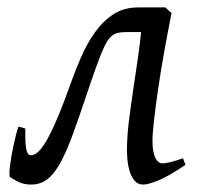

<svg xmlns="http://www.w3.org/2000/svg" viewBox="-20 -477 534 517"><path d="M321.8 -69.8Q321.8 -107.9 326.9 -149.2Q332 -190.4 339.4 -240.2Q342.3 -258.8 345.2 -279.1Q348.1 -299.3 351.1 -319.1Q354 -338.9 356.2 -357.2Q358.4 -375.5 359.9 -390.6H319.3Q305.7 -390.6 296.1 -388.2Q286.6 -385.7 278.6 -378.2Q270.5 -370.6 263.2 -356.2Q255.9 -341.8 246.6 -317.4Q237.3 -293 225.1 -257.1Q212.9 -221.2 195.8 -170.9Q177.2 -115.7 161.9 -79.1Q146.5 -42.5 131.3 -20.5Q116.2 1.5 100.1 10.7Q84 20 64 20Q44.4 20 30 12.9Q15.6 5.9 7.3 0Q5.4 -1.5 5.4 -9.5Q5.4 -17.6 6.8 -29.5Q8.3 -41.5 10.7 -56.2Q13.2 -70.8 16.4 -85.4Q19.5 -100.1 22.9 -113.5Q26.4 -127 29.8 -136.2L48.3 -130.9Q47.4 -95.7 50.3 -77.4Q53.2 -59.1 63 -59.1Q67.4 -59.1 72.5 -61Q77.6 -63 84.2 -69.3Q90.8 -75.7 98.9 -87.9Q106.9 -100.1 117.2 -120.8Q127.4 -141.6 139.9 -171.9Q152.3 -202.1 167.5 -244.6Q181.2 -283.2 197.5 -321.3Q213.9 -359.4 235.4 -389.6Q256.8 -419.9 285.2 -438.5Q313.5 -457 352.1 -457H425.8V-456.5L441.9 -441.9Q431.6 -390.1 422.1 -337.2Q412.6 -284.2 405.8 -237.3Q398.9 -190.4 394.8 -153.6Q390.6 -116.7 390.6 -97.7Q390.6 -80.1 393.1 -68.4Q395.5 -56.6 399.4 -49.8Q403.3 -43 408 -40Q412.6 -37.1 416.5 -37.1Q424.8 -37.1 438.5 -40.3Q452.1 -43.5 472.7 -50.8L479.5 -33.2Q433.6 -2 406 9Q378.4 20 366.2 20Q350.6 20 341.8 8.8Q333 -2.4 328.6 -17.3Q324.2 -32.2 323 -47.4Q321.8 -62.5 321.8 -69.8Z"/></svg>

Font: Gentium Plus
Style: Italic
Weight: 400
Italic angle: -8°
Designer: J. Victor Gaultney, Annie Olsen, Iska Routamaa
Foundry: SIL International
Version: Version 1.510